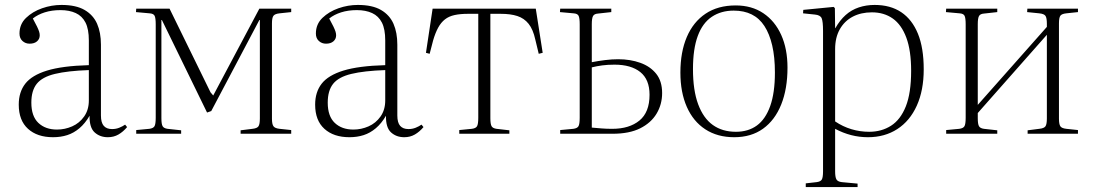

<svg xmlns="http://www.w3.org/2000/svg" viewBox="-20 -542 4429 778"><path d="M195 14Q131 14 93.5 -20Q56 -54 56 -118Q56 -169 82.5 -203Q109 -237 170.5 -256Q232 -275 340 -278V-378Q340 -424 326.5 -450.5Q313 -477 287 -489Q261 -501 225 -501Q190 -501 161.5 -492Q133 -483 113 -467Q124 -447 130 -434.5Q136 -422 138.5 -414Q141 -406 141 -399Q141 -384 130 -374.5Q119 -365 100 -365Q83 -365 71 -376Q59 -387 59 -406Q59 -444 85.5 -469.5Q112 -495 150.5 -508.5Q189 -522 229 -522Q288 -522 323 -501.5Q358 -481 373.5 -445.5Q389 -410 389 -361V-74Q389 -45 400.5 -32Q412 -19 434 -19Q450 -19 463.5 -24.5Q477 -30 487 -37L495 -27Q479 -8 460 3Q441 14 417 14Q385 14 363.5 -5.5Q342 -25 343 -73Q325 -42 302 -22.5Q279 -3 252.5 5.5Q226 14 195 14ZM211 -17Q243 -17 272.5 -30Q302 -43 321 -70Q340 -97 340 -135V-258Q254 -255 202.5 -242.5Q151 -230 129 -202.5Q107 -175 107 -126Q107 -71 135.5 -44Q164 -17 211 -17Z M532 0V-15L585 -20Q601 -22 606 -30.5Q611 -39 611 -65V-443Q611 -469 606.5 -478Q602 -487 586 -488L531 -493L532 -507H667L833 -168L844 -155L1031 -507H1160V-493L1113 -488Q1094 -486 1088 -478Q1082 -470 1082 -447V-61Q1082 -39 1088 -30.5Q1094 -22 1113 -20L1160 -15V0H955V-14L1003 -20Q1022 -22 1027.5 -30.5Q1033 -39 1033 -62V-461H1031L836 -92L819 -86L636 -461H634V-63Q634 -39 639 -30.5Q644 -22 659 -20L714 -14V0Z M1396 14Q1332 14 1294.5 -20Q1257 -54 1257 -118Q1257 -169 1283.5 -203Q1310 -237 1371.5 -256Q1433 -275 1541 -278V-378Q1541 -424 1527.5 -450.5Q1514 -477 1488 -489Q1462 -501 1426 -501Q1391 -501 1362.5 -492Q1334 -483 1314 -467Q1325 -447 1331 -434.5Q1337 -422 1339.5 -414Q1342 -406 1342 -399Q1342 -384 1331 -374.5Q1320 -365 1301 -365Q1284 -365 1272 -376Q1260 -387 1260 -406Q1260 -444 1286.5 -469.5Q1313 -495 1351.5 -508.5Q1390 -522 1430 -522Q1489 -522 1524 -501.5Q1559 -481 1574.5 -445.5Q1590 -410 1590 -361V-74Q1590 -45 1601.5 -32Q1613 -19 1635 -19Q1651 -19 1664.5 -24.5Q1678 -30 1688 -37L1696 -27Q1680 -8 1661 3Q1642 14 1618 14Q1586 14 1564.5 -5.5Q1543 -25 1544 -73Q1526 -42 1503 -22.5Q1480 -3 1453.5 5.5Q1427 14 1396 14ZM1412 -17Q1444 -17 1473.5 -30Q1503 -43 1522 -70Q1541 -97 1541 -135V-258Q1455 -255 1403.5 -242.5Q1352 -230 1330 -202.5Q1308 -175 1308 -126Q1308 -71 1336.5 -44Q1365 -17 1412 -17Z M1841 0V-15L1892 -20Q1908 -22 1913 -30.5Q1918 -39 1918 -65V-486H1876Q1845 -486 1822 -481Q1799 -476 1783 -463.5Q1767 -451 1755.5 -430Q1744 -409 1735 -378L1721 -324L1706 -328L1733 -507H2151L2179 -328L2163 -324L2149 -382Q2140 -423 2122 -445.5Q2104 -468 2076.5 -477Q2049 -486 2009 -486H1967V-63Q1967 -39 1972 -30.5Q1977 -22 1992 -20L2044 -14V0Z M2250 0V-15L2303 -20Q2319 -22 2324 -30.5Q2329 -39 2329 -65V-443Q2329 -469 2324.5 -478Q2320 -487 2304 -488L2249 -493L2250 -507H2457V-493L2403 -487Q2388 -486 2383 -477Q2378 -468 2378 -444V-290Q2404 -295 2431.5 -298.5Q2459 -302 2485 -302Q2534 -302 2574.5 -287.5Q2615 -273 2639 -243Q2663 -213 2663 -165Q2663 -119 2640.5 -81.5Q2618 -44 2574 -22Q2530 0 2462 0ZM2461 -20Q2530 -20 2571 -53.5Q2612 -87 2612 -158Q2612 -220 2574.5 -250Q2537 -280 2470 -280Q2442 -280 2420 -277Q2398 -274 2378 -269V-25Q2400 -23 2419 -21.5Q2438 -20 2461 -20Z M2955 14Q2887 14 2838 -18Q2789 -50 2763 -109Q2737 -168 2737 -248Q2737 -331 2763 -392Q2789 -453 2839 -486.5Q2889 -520 2961 -520Q3026 -520 3073 -488.5Q3120 -457 3145.5 -400.5Q3171 -344 3171 -268Q3171 -182 3145.5 -118.5Q3120 -55 3072 -20.5Q3024 14 2955 14ZM2962 -8Q3012 -8 3047 -33.5Q3082 -59 3101 -112.5Q3120 -166 3120 -248Q3120 -311 3109 -358Q3098 -405 3077.5 -436.5Q3057 -468 3026 -483.5Q2995 -499 2953 -499Q2902 -499 2864.5 -474Q2827 -449 2807.5 -396.5Q2788 -344 2788 -262Q2788 -176 2809 -119.5Q2830 -63 2868.5 -35.5Q2907 -8 2962 -8Z M3245 216V201L3289 196Q3305 194 3310 185.5Q3315 177 3315 152V-417Q3315 -455 3309.5 -468Q3304 -481 3282 -483L3234 -488L3235 -502L3358 -514L3363 -509L3364 -428H3365Q3383 -460 3406.5 -481Q3430 -502 3460 -512Q3490 -522 3524 -522Q3588 -522 3632 -492.5Q3676 -463 3699.5 -405.5Q3723 -348 3723 -261Q3723 -176 3695 -114Q3667 -52 3616 -19Q3565 14 3497 14Q3462 14 3429 5.5Q3396 -3 3364 -20V152Q3364 175 3369 184.5Q3374 194 3391 196L3455 202V216ZM3502 -8Q3552 -8 3590.5 -32.5Q3629 -57 3650.5 -111Q3672 -165 3672 -255Q3672 -337 3652.5 -389.5Q3633 -442 3597.5 -467Q3562 -492 3513 -492Q3469 -492 3435.5 -474.5Q3402 -457 3383 -423.5Q3364 -390 3364 -343V-50Q3395 -29 3430 -18.5Q3465 -8 3502 -8Z M3814 0V-15L3867 -20Q3883 -22 3888 -30.5Q3893 -39 3893 -65V-443Q3893 -469 3888.5 -478Q3884 -487 3868 -488L3813 -493L3814 -507H4021V-493L3967 -487Q3952 -486 3947 -477Q3942 -468 3942 -444V-117L4222 -433V-446Q4222 -469 4216.5 -477.5Q4211 -486 4191 -488L4142 -493L4143 -507H4348V-493L4301 -488Q4282 -486 4276.5 -478Q4271 -470 4271 -447V-61Q4271 -39 4276.5 -30.5Q4282 -22 4301 -20L4348 -15V0H4144V-14L4191 -20Q4211 -22 4216.5 -30.5Q4222 -39 4222 -62V-401L3942 -84V-63Q3942 -39 3947 -30.5Q3952 -22 3967 -20L4021 -14V0Z"/></svg>

Font: Literata 60pt ExtraLight
Style: Regular
Weight: 250
Designer: Latin by Veronika Burian and Jose Scaglione. Greek by Irene Vlachou. Cyrillic by Vera Evstafieva.
Foundry: TypeTogether
Version: Version 3.103;gftools[0.9.29]